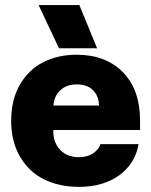

<svg xmlns="http://www.w3.org/2000/svg" viewBox="-20 -725 593 755"><path d="M290 9.8Q213.4 9.8 154.1 -19.3Q94.7 -48.3 59.3 -107.9Q23.9 -167.5 23.9 -250Q23.9 -332.5 58.3 -392.1Q92.8 -451.7 150.4 -480.7Q208 -509.8 282.2 -509.8Q395 -509.8 462.9 -441.4Q530.8 -373 530.8 -250V-213.9H189.9V-205.1Q189.9 -164.6 216.8 -135.7Q243.7 -106.9 290 -106.9Q322.8 -106.9 345 -121.3Q367.2 -135.7 375 -158.2H524.9Q511.7 -81.5 449 -35.9Q386.2 9.8 290 9.8ZM131.8 -705.1H292L361.8 -535.2H211.9ZM189.9 -310.1H369.1Q369.1 -346.2 346.4 -369.6Q323.7 -393.1 282.2 -393.1Q242.2 -393.1 217.5 -370.4Q192.9 -347.7 189.9 -310.1Z"/></svg>

Font: TASA Orbiter Display Black
Style: Regular
Weight: 900
Designer: Weizhong Zhang
Version: Version 1.000;Glyphs 3.1.2 (3151)